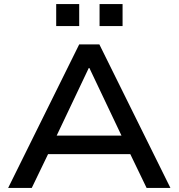

<svg xmlns="http://www.w3.org/2000/svg" viewBox="-20 -923 877 943"><path d="M20 0 369 -705H468L817 0H700L604 -199L657 -166H178L232 -199L136 0ZM416 -589 246 -231 217 -257H619L589 -231L419 -589ZM469 -795V-903H582V-795ZM256 -795V-903H369V-795Z"/></svg>

Font: Nunito Sans 10pt SemiExpanded SemiBold
Style: Regular
Weight: 600
Width: 6
Designer: Vernon Adams
Foundry: Vernon Adams
Version: Version 3.101;gftools[0.9.27]